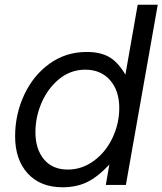

<svg xmlns="http://www.w3.org/2000/svg" viewBox="-20 -783 688 813"><path d="M44 -206Q44 -299 82.5 -381.5Q121 -464 190 -513.5Q259 -563 347 -563Q404 -563 441.5 -542Q479 -521 511 -467L563 -763H648L513 0H428L443 -86Q393 -33 348 -11.5Q303 10 245 10Q151 10 97.5 -48.5Q44 -107 44 -206ZM485 -326Q485 -399 446 -443.5Q407 -488 341 -488Q280 -488 232 -449.5Q184 -411 157 -350Q130 -289 130 -223Q130 -152 166 -108.5Q202 -65 267 -65Q327 -65 377.5 -102Q428 -139 456.5 -199.5Q485 -260 485 -326Z"/></svg>

Font: Open Sauce One
Style: Italic
Weight: 400
Italic angle: -10°
Designer: Alfredo Marco Pradil
Foundry: Creative Sauce Fz LLC
Version: Version 1.477